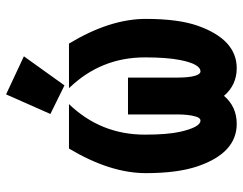

<svg xmlns="http://www.w3.org/2000/svg" viewBox="-103 -679 792 626"><g transform="rotate(-90 293.0 -366.0)"><path d="M298.3 -742.2 422.4 -684.1 327.6 -551.8 234.4 -597.7ZM121.6 -537.1H266.6Q167 -433.6 167 -289.6Q167 -216.3 176.3 -174.8Q191.4 -108.4 212.9 -108.4Q221.7 -108.4 226.1 -124Q232.9 -146.5 232.9 -185.1V-344.7H353V-185.1Q353 -144.5 359.4 -124.5Q364.7 -108.4 373 -108.4Q397.5 -108.4 410.6 -176.3Q418.9 -219.7 418.9 -289.6Q418.9 -433.6 318.4 -537.1H463.9Q544.4 -403.8 544.4 -286.6Q544.4 -180.7 522 -117.2Q477.1 9.8 383.8 9.8Q329.1 9.8 293.5 -31.7Q258.3 9.8 202.1 9.8Q107.4 9.8 64 -117.2Q41.5 -182.6 41.5 -286.6Q41.5 -402.8 121.6 -537.1Z"/></g></svg>

Font: Consola Mono
Style: Bold
Weight: 700
Monospace: yes
Designer: Wojciech Kalinowski "wmk69" (wmk69@o2.pl)
Foundry: Wojciech Kalinowski "wmk69" (wmk69@o2.pl)
Version: Version 2.1.0